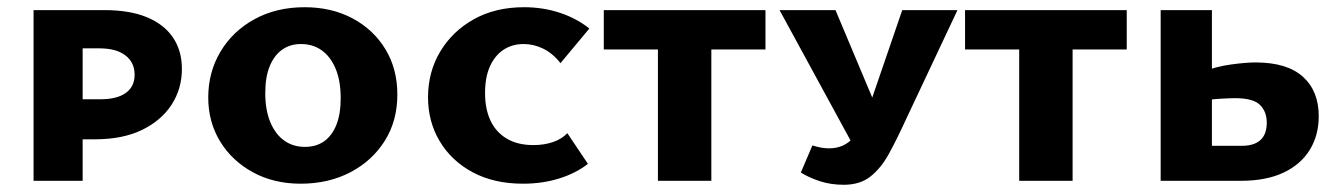

<svg xmlns="http://www.w3.org/2000/svg" viewBox="-20 -501 3703 532"><path d="M73 0V-473H269Q339 -473 386.5 -453.5Q434 -434 459 -397.5Q484 -361 484 -310Q484 -255 455.5 -211Q427 -167 373.5 -141Q320 -115 243 -115H143V-226H259Q304 -226 328.5 -243.5Q353 -261 353 -294Q353 -328 327.5 -347.5Q302 -367 256 -367H209V0Z M813 8Q739 8 681 -23.5Q623 -55 590 -109Q557 -163 557 -231Q557 -301 591 -358Q625 -415 685.5 -448Q746 -481 824 -481Q899 -481 957 -450Q1015 -419 1048 -364.5Q1081 -310 1081 -239Q1081 -166 1046 -110.5Q1011 -55 950.5 -23.5Q890 8 813 8ZM825 -94Q856 -94 878 -109.5Q900 -125 912 -155Q924 -185 924 -229Q924 -277 910 -310.5Q896 -344 871.5 -361.5Q847 -379 814 -379Q784 -379 762 -363.5Q740 -348 727.5 -318Q715 -288 715 -243Q715 -196 729 -162.5Q743 -129 767.5 -111.5Q792 -94 825 -94Z M1429 8Q1349 8 1290 -23.5Q1231 -55 1198.5 -109.5Q1166 -164 1166 -231Q1166 -302 1200 -358.5Q1234 -415 1293.5 -448Q1353 -481 1432 -481Q1485 -481 1531.5 -465.5Q1578 -450 1613 -422L1533 -326Q1512 -353 1485.5 -366Q1459 -379 1431 -379Q1399 -379 1375 -363Q1351 -347 1337.5 -317Q1324 -287 1324 -243Q1324 -199 1339 -167Q1354 -135 1384 -117Q1414 -99 1458 -99Q1488 -99 1512.5 -107.5Q1537 -116 1552 -132L1609 -47Q1576 -21 1529.5 -6.5Q1483 8 1429 8Z M1803 0V-473H1951V0ZM1653 -364V-473H2101V-364Z M2318 11Q2282 11 2251.5 1Q2221 -9 2199 -23L2231 -98Q2244 -94 2255 -92Q2266 -90 2277 -90Q2318 -90 2343.5 -118.5Q2369 -147 2387 -202L2480 -473H2633L2486 -161Q2464 -113 2442.5 -74Q2421 -35 2392 -12Q2363 11 2318 11ZM2354 -80 2140 -473H2295L2419 -178Z M2804 0V-473H2952V0ZM2654 -364V-473H3102V-364Z M3196 0V-473H3338V-97H3421Q3455 -97 3472.5 -113Q3490 -129 3490 -161Q3490 -192 3471 -210.5Q3452 -229 3402 -229Q3390 -229 3362.5 -227.5Q3335 -226 3308 -221V-301Q3351 -317 3392 -322.5Q3433 -328 3459 -328Q3546 -328 3590 -288.5Q3634 -249 3634 -179Q3634 -126 3609 -85.5Q3584 -45 3536 -22.5Q3488 0 3418 0Z"/></svg>

Font: Ysabeau SC ExtraBold
Style: Regular
Weight: 800
Designer: Christian Thalmann (Catharsis Fonts)
Version: Version 2.001;gftools[0.9.30]; featfreeze: smcp